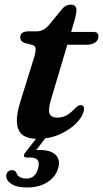

<svg xmlns="http://www.w3.org/2000/svg" viewBox="-20 -588 446 830"><path d="M119.5 -394 87 -402Q67.5 -409 67.5 -427Q67.5 -452.5 103.5 -452.5H139.5Q166 -452.5 189 -476.5L249.5 -550.5Q265 -568 286 -568Q310.5 -568 310.5 -544.5Q310.5 -529.5 302.5 -501L287.5 -450H384Q405.5 -450 405.5 -431Q405.5 -414 391.2 -404.2Q377 -394.5 353.5 -394.5H271L200.5 -158Q187 -112 194.5 -95.8Q202 -79.5 228.5 -79.5Q248.5 -79.5 266.5 -88.8Q284.5 -98 304.5 -119.5Q317.5 -133.5 328 -133.5Q345.5 -133.5 343 -114.5Q340 -88 313 -58.8Q286 -29.5 241.5 -8.8Q197 12 141.5 12Q78 12 60.5 -26.5Q43 -65 66 -142L127.5 -340Q135.5 -367.5 133.8 -378.8Q132 -390 119.5 -394ZM149.5 -6H188L136.5 60.5Q143.5 60.5 152 60.5Q199 60.5 220.2 81.2Q241.5 102 232 137.5Q221.5 176 185.5 199.2Q149.5 222.5 96.5 222.5Q51.5 222.5 27.8 206.2Q4 190 7.5 167Q12.5 148 31 147.5Q42.5 146.5 50 157Q54.5 171.5 66.5 177.8Q78.5 184 94.5 184Q134 184 145.5 137Q156.5 93 112 93H96.5Q84.5 93 83.5 86.2Q82.5 79.5 90.5 70Z"/></svg>

Font: Fraunces 9pt S000 SemiBold
Style: Italic
Weight: 600
Italic angle: -16°
Version: Version 1.000; ttfautohint (v1.8.3)